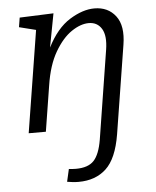

<svg xmlns="http://www.w3.org/2000/svg" viewBox="-54 -583 707 869"><g transform="rotate(-5 299.0 -149.0)"><path d="M268 239Q253 239 241 237.5Q229 236 216 234L229 177Q246 179 261 179Q317 179 343 151Q369 123 380 57L444 -346Q454 -409 434.5 -441Q415 -473 376 -473Q339 -473 297.5 -445Q256 -417 221.5 -358Q187 -299 173 -207L140 0H62L136 -463L60 -482L67 -525L221 -531L192 -378Q235 -463 294.5 -500Q354 -537 407 -537Q469 -537 503.5 -492Q538 -447 524 -361L460 40Q442 149 393.5 194Q345 239 268 239Z"/></g></svg>

Font: Bitter
Style: Italic
Weight: 400
Italic angle: -9°
Designer: Sol Matas, and Bitter project Authors
Foundry: Sol Matas
Version: Version 2.001